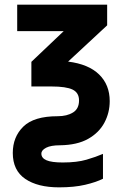

<svg xmlns="http://www.w3.org/2000/svg" viewBox="-20 -566 540 826"><path d="M234 240Q142 240 88.5 203.5Q35 167 35 92Q35 23 80.5 -21.5Q126 -66 228 -66Q268 -66 294 -82Q320 -98 320 -134Q320 -167 292.5 -180.5Q265 -194 201 -194H115V-300L254 -432H54V-546H441V-457L273 -301Q361 -290 406.5 -245.5Q452 -201 452 -131Q452 -81 429 -38Q406 5 359 31.5Q312 58 238 59Q199 59 178.5 69.5Q158 80 158 95Q158 114 180 123.5Q202 133 250 133Q311 133 352 121Q393 109 423 96V203Q393 218 346 229Q299 240 234 240Z"/></svg>

Font: Noto Sans Mono ExtraCondensed
Style: Bold
Weight: 700
Width: 2
Designer: Monotype Design Team
Foundry: Monotype Imaging Inc.
Version: Version 2.014